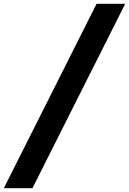

<svg xmlns="http://www.w3.org/2000/svg" viewBox="-38 -843 676 1006"><path d="M-18 143 468 -823H618L132 143Z"/></svg>

Font: Iosevka Curly Heavy Extended
Style: Italic
Weight: 900
Width: 7
Italic angle: -9°
Monospace: yes
Designer: Belleve Invis
Foundry: Belleve Invis
Version: Version 11.1.0; ttfautohint (v1.8.3)